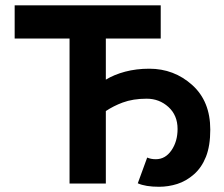

<svg xmlns="http://www.w3.org/2000/svg" viewBox="-20 -696 850 728"><path d="M381.3 -274.9V0H243.7V-549.8H35.6V-675.8H589.4V-549.8H381.3V-394Q412.6 -413.1 454.6 -424.3Q497.1 -435.5 545.9 -435.5Q640.1 -435.5 709 -373.5Q777.3 -312 777.3 -204.6Q777.3 -143.1 761 -101.8Q744.6 -60.5 715.3 -34.9Q686 -9.3 652.1 1.5Q618.2 12.2 583 12.2Q531.7 12.2 502.4 -1L538.1 -98.6Q552.2 -92.3 570.8 -92.3Q606.9 -92.3 630.1 -126Q653.3 -159.7 653.3 -207Q653.3 -258.8 618.7 -290.3Q584 -321.8 536.1 -321.8Q484.4 -321.8 444.8 -307.1Q410.6 -294.4 381.3 -274.9Z"/></svg>

Font: Cadman
Style: Bold
Weight: 700
Designer: Paul James MIller
Foundry: High-Logic / Made with FontCreator
Version: Version 2.114;March 28, 2021;FontCreator 13.0.0.2683 64-bit